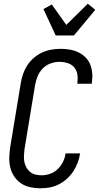

<svg xmlns="http://www.w3.org/2000/svg" viewBox="-20 -1006 540 1034"><path d="M198 8Q169 8 142 2Q115 -4 93.5 -18.5Q72 -33 57 -55Q42 -77 35.5 -103.5Q29 -130 30 -158Q31 -186 35 -214L92 -559Q96 -584 104.5 -608.5Q113 -633 127.5 -655Q142 -677 162.5 -694.5Q183 -712 206.5 -723Q230 -734 255.5 -738.5Q281 -743 306 -743Q331 -743 355 -739Q379 -735 400.5 -725Q422 -715 439 -698.5Q456 -682 465 -660.5Q474 -639 476.5 -614.5Q479 -590 475 -564L474 -555H396L397 -561Q400 -584 396.5 -606Q393 -628 379 -644Q365 -660 343.5 -666.5Q322 -673 299 -673Q276 -673 251.5 -664Q227 -655 209.5 -636.5Q192 -618 182.5 -595Q173 -572 169 -548L112 -203Q110 -186 109 -168.5Q108 -151 111 -135Q114 -119 122 -104.5Q130 -90 142 -80Q154 -70 170.5 -66Q187 -62 204 -62Q227 -62 250 -70Q273 -78 290.5 -95Q308 -112 319 -134Q330 -156 333 -179L334 -180H412L411 -178Q407 -153 398 -129Q389 -105 374.5 -83Q360 -61 340 -43Q320 -25 296.5 -13Q273 -1 247.5 3.5Q222 8 198 8ZM280 -815 214 -957 259 -982 337 -872 453 -986 493 -953 378 -815Z"/></svg>

Font: Iosevka Term Oblique
Style: Regular
Weight: 400
Italic angle: -9°
Monospace: yes
Designer: Belleve Invis
Foundry: Belleve Invis
Version: Version 31.4.0